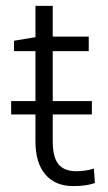

<svg xmlns="http://www.w3.org/2000/svg" viewBox="-20 -626 368 656"><path d="M101.1 -234.9H18.1V-280.8H101.1V-451.2H27.8V-486.8L101.1 -499V-606H160.2V-501H283.2V-451.2H160.2V-280.8H293.9V-234.9H160.2V-143.1Q160.2 -88.9 179.7 -64.9Q199.2 -41 241.2 -41Q271 -41 300.8 -49.8L304.2 -1Q277.3 9.8 230 9.8Q168.9 9.8 135 -29.8Q101.1 -69.3 101.1 -143.1Z"/></svg>

Font: LT Hoop Light
Style: Regular
Weight: 300
Designer: Daniel Lyons
Foundry: LyonsType
Version: Version 1.000